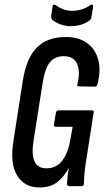

<svg xmlns="http://www.w3.org/2000/svg" viewBox="-20 -825 461 851"><path d="M155 6Q89 6 56 -47Q23 -100 40 -203L81 -467Q97 -568 143.5 -614.5Q190 -661 272 -661Q329 -661 366 -634Q403 -607 415.5 -560Q428 -513 412 -451Q409 -441 401 -441L331 -442Q319 -442 323 -452Q337 -509 321.5 -542.5Q306 -576 263 -576Q224 -576 202 -550Q180 -524 170 -463L129 -204Q119 -140 133 -109.5Q147 -79 186 -79Q231 -79 257 -114.5Q283 -150 292 -207L302 -263H228Q218 -263 219 -274L228 -326Q230 -336 239 -336H387Q398 -336 395 -326L366 -140Q358 -92 355 -63Q352 -34 352 -11Q352 0 341 0H288Q277 0 277 -11Q278 -24 279.5 -41.5Q281 -59 285 -79H284Q262 -39 232 -16.5Q202 6 155 6ZM293 -709Q271 -709 249.5 -716.5Q228 -724 212 -737Q206 -744 207 -756L213 -796Q214 -803 218 -804Q222 -805 227 -802Q242 -791 260.5 -784Q279 -777 299 -777Q344 -777 380 -802Q385 -806 389.5 -804Q394 -802 393 -796L385 -748Q384 -739 375 -733Q341 -709 293 -709Z"/></svg>

Font: Sofia Sans Extra Condensed SemiBold
Style: Italic
Weight: 600
Italic angle: -9°
Designer: Botio Nikoltchev, Ani Petrova
Foundry: lettersoup
Version: Version 4.101